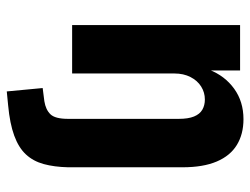

<svg xmlns="http://www.w3.org/2000/svg" viewBox="-106 -440 739 567"><g transform="rotate(90 263.5 -156.5)"><path d="M250 193 240 87 279 82Q304 78 317.5 64Q331 50 331 12V-315Q331 -343 324 -360Q317 -377 304 -384.5Q291 -392 274 -392Q253 -392 235.5 -381Q218 -370 207.5 -349.5Q197 -329 197 -302V0H54V-496H188V-405H186Q204 -451 242 -478.5Q280 -506 332 -506Q376 -506 408 -486.5Q440 -467 457 -427Q474 -387 474 -326V12Q473 53 464.5 84Q456 115 436 136.5Q416 158 380.5 171Q345 184 291 189Z"/></g></svg>

Font: Nunito Sans 10pt Condensed ExtraBold
Style: Regular
Weight: 800
Width: 3
Designer: Vernon Adams
Foundry: Vernon Adams
Version: Version 3.101;gftools[0.9.27]